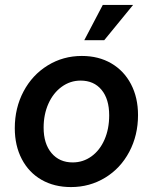

<svg xmlns="http://www.w3.org/2000/svg" viewBox="-20 -743 621 779"><path d="M40 -223Q40 -305 75.5 -372Q111 -439 173.5 -477.5Q236 -516 312 -516Q380 -516 431.5 -486Q483 -456 511.5 -401.5Q540 -347 540 -276Q540 -194 504.5 -127Q469 -60 406.5 -22Q344 16 268 16Q200 16 148.5 -13.5Q97 -43 68.5 -97.5Q40 -152 40 -223ZM275 -84Q317 -84 351 -108.5Q385 -133 404 -176.5Q423 -220 423 -275Q423 -341 392 -378.5Q361 -416 307 -416Q265 -416 230.5 -391Q196 -366 176.5 -322.5Q157 -279 157 -225Q157 -160 189 -122Q221 -84 275 -84ZM520 -723 403 -580H322L397 -723Z"/></svg>

Font: MedMera Sans Semibold
Style: Italic
Weight: 600
Italic angle: -11°
Designer: Kasper Nordkvist
Foundry: UNCUT.wtf
Version: Version 1.300